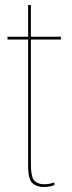

<svg xmlns="http://www.w3.org/2000/svg" viewBox="-20 -743 289 768"><path d="M155 5Q177.5 5 197.5 -2.5V-13.5Q177.5 -6 157 -6Q130.5 -6 117 -21Q103.5 -36 103.5 -85.5V-585H223.5V-596H103.5V-723H92.5V-596H10V-585H92.5V-78.5Q92.5 -27 109.2 -11Q126 5 155 5Z"/></svg>

Font: Anybody Thin Condensed
Style: Regular
Weight: 100
Width: 3
Version: Version 1.113;gftools[0.9.25]